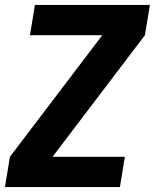

<svg xmlns="http://www.w3.org/2000/svg" viewBox="-20 -755 625 775"><path d="M0 0H464L484 -122H192L565 -613L585 -735H121L101 -613H393L20 -122Z"/></svg>

Font: Iosevka Sparkle Heavy Oblique
Style: Regular
Weight: 900
Italic angle: -9°
Designer: Belleve Invis
Foundry: Belleve Invis
Version: Version 4.5.0; ttfautohint (v1.8.3)